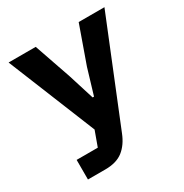

<svg xmlns="http://www.w3.org/2000/svg" viewBox="-166 -645 932 975"><g transform="rotate(-30 300.0 -158.0)"><path d="M71 200V85H195L227 -3L19 -516H178L253 -299L300 -149H308L353 -299L430 -516H581L338 83Q316 139 277.5 169.5Q239 200 173 200Z"/></g></svg>

Font: Lilex Nerd Font
Style: Bold
Weight: 700
Designer: Mike Abbink, Paul van der Laan, Pieter van Rosmalen, Mikhael Khrustik
Foundry: Mikhael Khrustik
Version: Version 2.400; ttfautohint (v1.8.4.7-5d5b);Nerd Fonts 3.3.0